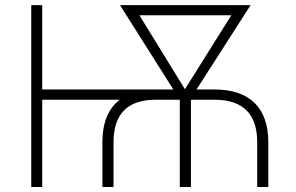

<svg xmlns="http://www.w3.org/2000/svg" viewBox="-20 -748 1183 768"><path d="M389.6 0V-178.7Q389.6 -295.9 459 -349.1H148.9V0H105V-727.5H148.9V-390.1H673.3L460 -727.5H982.4L766.1 -390.1H837.9Q943.4 -390.1 998.3 -336.2Q1053.2 -282.2 1053.2 -178.7V0H1008.8V-178.7Q1008.8 -349.1 837.9 -349.1H743.7V0H699.2V-349.1H603Q434.1 -349.1 434.1 -178.7V0ZM719.7 -391.1 905.3 -687H537.6Z"/></svg>

Font: Inter Extra Light
Style: Regular
Weight: 200
Designer: Rasmus Andersson
Foundry: rsms
Version: Version 4.000;git-3c8e0fc